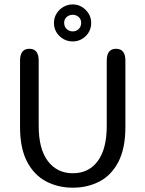

<svg xmlns="http://www.w3.org/2000/svg" viewBox="-20 -840 659 870"><path d="M310 10.5Q243.7 10.5 189.5 -17.7Q135.3 -45.8 103.1 -106.6Q70.8 -167.3 70.8 -265V-565.2Q70.8 -619 113.2 -619Q155.3 -619 155.3 -565.2V-269.8Q155.3 -164.8 197 -109.9Q238.7 -55 310 -55Q382 -55 422.8 -109.9Q463.7 -164.8 463.7 -269.8V-565.2Q463.7 -619 505.8 -619Q548.2 -619 548.2 -565.2V-265Q548.2 -167.3 516.4 -106.6Q484.7 -45.8 430.8 -17.7Q376.8 10.5 310 10.5ZM309.8 -652.3Q275 -652.3 249.8 -676.4Q224.5 -700.5 224.5 -736.6Q224.5 -759.5 236.1 -778.3Q247.7 -797.2 267.1 -808.6Q286.5 -820 309.8 -820Q332.1 -820 351 -808.6Q370 -797.2 381.6 -778.3Q393.2 -759.4 393.2 -736.7Q393.2 -700.5 368.3 -676.4Q343.4 -652.3 309.8 -652.3ZM309.8 -697.8Q325.4 -697.8 336.6 -708.5Q347.8 -719.2 347.8 -737.3Q347.8 -752.5 336.6 -762.8Q325.4 -773 309.8 -773Q293.3 -773 282 -762.8Q270.7 -752.5 270.7 -737.3Q270.7 -719.2 282 -708.5Q293.3 -697.8 309.8 -697.8Z"/></svg>

Font: Sono ExtraLight
Style: Regular
Weight: 200
Designer: Tyler Finck
Foundry: Tyler Finck
Version: Version 2.112